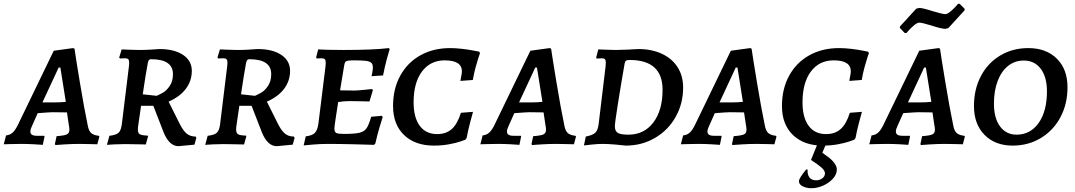

<svg xmlns="http://www.w3.org/2000/svg" viewBox="-42 -763 5701 1018"><path d="M482 -43 485 -39 474 2Q464 2 436.5 1Q409 0 381 0Q341 0 302 2.5Q263 5 252 6L249 1L258 -41Q299 -44 312.5 -50.5Q326 -57 326 -75Q326 -87 323 -100L313 -167L238 -168Q223 -168 158 -163L128 -96Q119 -78 119 -66Q119 -54 127.5 -48.5Q136 -43 155 -43H193L194 -39L185 5Q175 4 139.5 2Q104 0 71 0Q39 0 13 1Q-13 2 -22 2L-10 -45Q10 -47 24 -59Q38 -71 52 -99L243 -494L345 -508L353 -505Q359 -462 381.5 -326Q404 -190 423 -99Q428 -70 441 -58Q454 -46 482 -43ZM243 -220Q280 -220 307 -223L278 -405H269L183 -220Z M692 -106Q689 -88 689 -77Q689 -57 699.5 -51Q710 -45 741 -44L743 -40L731 3Q718 3 684 2Q650 1 619 1Q592 1 563 2.5Q534 4 525 5L538 -43Q574 -47 587 -59.5Q600 -72 604 -105L642 -415Q643 -421 643 -431Q643 -444 638 -449Q633 -454 621 -454L594 -453L590 -458L603 -501Q613 -501 641.5 -499.5Q670 -498 698 -498Q727 -498 759 -500Q791 -502 803 -503Q882 -503 928.5 -472Q975 -441 975 -387Q975 -335 944 -293Q913 -251 852 -224L911 -106Q929 -70 948 -54.5Q967 -39 995 -39L999 -32L989 4L904 12Q856 12 826 -60L771 -202H706ZM875 -370Q875 -449 759 -449Q752 -449 748.5 -445.5Q745 -442 742 -431Q729 -360 720 -297L715 -263L789 -255Q809 -264 825 -273.5Q841 -283 858 -307.5Q875 -332 875 -370Z M1213 -106Q1210 -88 1210 -77Q1210 -57 1220.5 -51Q1231 -45 1262 -44L1264 -40L1252 3Q1239 3 1205 2Q1171 1 1140 1Q1113 1 1084 2.5Q1055 4 1046 5L1059 -43Q1095 -47 1108 -59.5Q1121 -72 1125 -105L1163 -415Q1164 -421 1164 -431Q1164 -444 1159 -449Q1154 -454 1142 -454L1115 -453L1111 -458L1124 -501Q1134 -501 1162.5 -499.5Q1191 -498 1219 -498Q1248 -498 1280 -500Q1312 -502 1324 -503Q1403 -503 1449.5 -472Q1496 -441 1496 -387Q1496 -335 1465 -293Q1434 -251 1373 -224L1432 -106Q1450 -70 1469 -54.5Q1488 -39 1516 -39L1520 -32L1510 4L1425 12Q1377 12 1347 -60L1292 -202H1227ZM1396 -370Q1396 -449 1280 -449Q1273 -449 1269.5 -445.5Q1266 -442 1263 -431Q1250 -360 1241 -297L1236 -263L1310 -255Q1330 -264 1346 -273.5Q1362 -283 1379 -307.5Q1396 -332 1396 -370Z M1781 -53Q1838 -53 1863.5 -59Q1889 -65 1901.5 -83Q1914 -101 1926 -144L1983 -149L1987 -142Q1983 -130 1970.5 -88.5Q1958 -47 1948 -2L1941 5Q1916 4 1835 2Q1754 0 1697 0Q1655 0 1617 3.5Q1579 7 1568 8L1579 -40Q1613 -44 1627 -58Q1641 -72 1646 -106L1684 -412Q1685 -420 1685 -431Q1685 -444 1680 -449Q1675 -454 1663 -454L1638 -453L1634 -458L1645 -501Q1658 -500 1696.5 -499Q1735 -498 1779 -498Q1937 -498 2020 -508L2024 -502Q2020 -491 2009 -450Q1998 -409 1989 -363L1928 -359Q1929 -364 1932 -379Q1935 -394 1935 -405Q1935 -422 1926.5 -430Q1918 -438 1897.5 -440.5Q1877 -443 1833 -443Q1811 -443 1801.5 -441Q1792 -439 1788.5 -434Q1785 -429 1783 -416L1761 -284L1837 -283Q1854 -283 1887 -286.5Q1920 -290 1931 -291L1935 -285L1917 -225Q1906 -225 1875.5 -226Q1845 -227 1812 -227Q1783 -227 1751 -222L1740 -150Q1731 -94 1731 -82Q1731 -63 1741 -58Q1751 -53 1781 -53Z M2042 -201Q2042 -292 2080 -361.5Q2118 -431 2186.5 -469.5Q2255 -508 2345 -508Q2374 -508 2408.5 -504Q2443 -500 2467.5 -495Q2492 -490 2499 -489L2503 -481Q2501 -476 2494.5 -456.5Q2488 -437 2479.5 -405.5Q2471 -374 2465 -339L2399 -334Q2400 -340 2403.5 -358Q2407 -376 2407 -385Q2407 -443 2316 -443Q2240 -443 2195.5 -384Q2151 -325 2151 -220Q2151 -140 2183.5 -96Q2216 -52 2276 -52Q2323 -52 2353 -78.5Q2383 -105 2402 -165L2466 -170Q2462 -157 2450.5 -113Q2439 -69 2432 -31L2425 -22Q2420 -20 2398 -12.5Q2376 -5 2339 2Q2302 9 2258 9Q2159 9 2100.5 -47Q2042 -103 2042 -201Z M3009 -43 3012 -39 3001 2Q2991 2 2963.5 1Q2936 0 2908 0Q2868 0 2829 2.5Q2790 5 2779 6L2776 1L2785 -41Q2826 -44 2839.5 -50.5Q2853 -57 2853 -75Q2853 -87 2850 -100L2840 -167L2765 -168Q2750 -168 2685 -163L2655 -96Q2646 -78 2646 -66Q2646 -54 2654.5 -48.5Q2663 -43 2682 -43H2720L2721 -39L2712 5Q2702 4 2666.5 2Q2631 0 2598 0Q2566 0 2540 1Q2514 2 2505 2L2517 -45Q2537 -47 2551 -59Q2565 -71 2579 -99L2770 -494L2872 -508L2880 -505Q2886 -462 2908.5 -326Q2931 -190 2950 -99Q2955 -70 2968 -58Q2981 -46 3009 -43ZM2770 -220Q2807 -220 2834 -223L2805 -405H2796L2710 -220Z M3153 0Q3127 0 3095.5 3.5Q3064 7 3054 8L3064 -39Q3100 -46 3114 -59Q3128 -72 3132 -105L3169 -412Q3170 -419 3170 -431Q3170 -444 3165.5 -449Q3161 -454 3149 -454Q3141 -454 3133 -453Q3125 -452 3122 -452L3119 -458L3130 -501Q3140 -501 3168.5 -499.5Q3197 -498 3225 -498Q3248 -498 3288.5 -500Q3329 -502 3342 -503Q3413 -503 3467 -478Q3521 -453 3550.5 -407Q3580 -361 3580 -299Q3580 -213 3540 -142.5Q3500 -72 3430.5 -31.5Q3361 9 3276 9Q3263 7 3221.5 3.5Q3180 0 3153 0ZM3270 -427Q3250 -313 3234 -211.5Q3218 -110 3218 -94Q3218 -68 3233.5 -58.5Q3249 -49 3290 -49Q3373 -49 3422 -113.5Q3471 -178 3471 -287Q3471 -445 3296 -445Q3283 -445 3277.5 -441.5Q3272 -438 3270 -427Z M4072 -43 4075 -39 4064 2Q4054 2 4026.5 1Q3999 0 3971 0Q3931 0 3892 2.5Q3853 5 3842 6L3839 1L3848 -41Q3889 -44 3902.5 -50.5Q3916 -57 3916 -75Q3916 -87 3913 -100L3903 -167L3828 -168Q3813 -168 3748 -163L3718 -96Q3709 -78 3709 -66Q3709 -54 3717.5 -48.5Q3726 -43 3745 -43H3783L3784 -39L3775 5Q3765 4 3729.5 2Q3694 0 3661 0Q3629 0 3603 1Q3577 2 3568 2L3580 -45Q3600 -47 3614 -59Q3628 -71 3642 -99L3833 -494L3935 -508L3943 -505Q3949 -462 3971.5 -326Q3994 -190 4013 -99Q4018 -70 4031 -58Q4044 -46 4072 -43ZM3833 -220Q3870 -220 3897 -223L3868 -405H3859L3773 -220Z M4104 -201Q4104 -292 4142 -361.5Q4180 -431 4248.5 -469.5Q4317 -508 4407 -508Q4436 -508 4470.5 -504Q4505 -500 4529.5 -495Q4554 -490 4561 -489L4565 -481Q4563 -476 4556.5 -456.5Q4550 -437 4541.5 -405.5Q4533 -374 4527 -339L4461 -334Q4462 -340 4465.5 -358Q4469 -376 4469 -385Q4469 -443 4378 -443Q4302 -443 4257.5 -384Q4213 -325 4213 -220Q4213 -140 4245.5 -96Q4278 -52 4338 -52Q4385 -52 4415 -78.5Q4445 -105 4464 -165L4528 -170Q4524 -157 4512.5 -113Q4501 -69 4494 -31L4487 -22Q4482 -20 4460 -12.5Q4438 -5 4401 2Q4364 9 4320 9Q4221 9 4162.5 -47Q4104 -103 4104 -201ZM4349 -26 4318 47Q4322 50 4345 66.5Q4368 83 4381.5 101Q4395 119 4395 136Q4395 161 4374.5 184Q4354 207 4322.5 221Q4291 235 4260 235Q4235 235 4214.5 225Q4194 215 4194 198Q4194 182 4232 136H4240Q4238 163 4250 178Q4262 193 4285 193Q4304 193 4318 182.5Q4332 172 4332 156Q4332 141 4312 124Q4292 107 4258 85L4303 -26Z M5071 -43 5074 -39 5063 2Q5053 2 5025.5 1Q4998 0 4970 0Q4930 0 4891 2.5Q4852 5 4841 6L4838 1L4847 -41Q4888 -44 4901.5 -50.5Q4915 -57 4915 -75Q4915 -87 4912 -100L4902 -167L4827 -168Q4812 -168 4747 -163L4717 -96Q4708 -78 4708 -66Q4708 -54 4716.5 -48.5Q4725 -43 4744 -43H4782L4783 -39L4774 5Q4764 4 4728.5 2Q4693 0 4660 0Q4628 0 4602 1Q4576 2 4567 2L4579 -45Q4599 -47 4613 -59Q4627 -71 4641 -99L4832 -494L4934 -508L4942 -505Q4948 -462 4970.5 -326Q4993 -190 5012 -99Q5017 -70 5030 -58Q5043 -46 5071 -43ZM4832 -220Q4869 -220 4896 -223L4867 -405H4858L4772 -220ZM4729 -615 4730 -623 4816 -717 4832 -721Q4850 -721 4906 -703Q4914 -701 4937 -694.5Q4960 -688 4970 -688Q4980 -688 4995 -700Q5010 -712 5022.5 -725.5Q5035 -739 5038 -743H5046L5073 -716L5072 -708L4986 -614L4970 -610Q4951 -610 4895 -628Q4846 -643 4832 -643Q4822 -643 4807 -631Q4792 -619 4779.5 -605.5Q4767 -592 4764 -588H4755Z M5122 -201Q5122 -289 5158.5 -359Q5195 -429 5261 -468.5Q5327 -508 5410 -508Q5505 -508 5561.5 -452Q5618 -396 5618 -300Q5618 -212 5580.5 -141.5Q5543 -71 5476.5 -31Q5410 9 5327 9Q5234 9 5178 -48Q5122 -105 5122 -201ZM5509 -279Q5509 -355 5476 -398.5Q5443 -442 5386 -442Q5339 -442 5303.5 -414Q5268 -386 5248 -334.5Q5228 -283 5228 -213Q5228 -136 5260.5 -92.5Q5293 -49 5348 -49Q5421 -49 5465 -111Q5509 -173 5509 -279Z"/></svg>

Font: Alegreya SC Medium
Style: Italic
Weight: 500
Italic angle: -7°
Designer: Juan Pablo del Peral
Foundry: Huerta Tipografica
Version: Version 2.007; ttfautohint (v1.6)